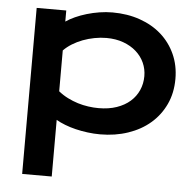

<svg xmlns="http://www.w3.org/2000/svg" viewBox="-56 -642 947 935"><g transform="rotate(5 417.5 -175.0)"><path d="M231 235.4H86.4V-576.2H231V-522Q250 -535.2 275.9 -546.9Q301.8 -558.6 331.5 -567.4Q361.3 -576.2 393.1 -581.3Q424.8 -586.4 456.5 -586.4Q529.8 -586.4 591.1 -564.9Q652.3 -543.5 696.3 -504.4Q740.2 -465.3 764.9 -410.9Q789.6 -356.4 789.6 -290.5Q789.6 -221.7 763.7 -166.3Q737.8 -110.8 692.1 -71.5Q646.5 -32.2 583.7 -11Q521 10.3 447.8 10.3Q416.5 10.3 386 6.3Q355.5 2.4 327.4 -4.4Q299.3 -11.2 274.7 -20.8Q250 -30.3 231 -41.5ZM231 -181.2Q252.9 -163.6 277.3 -151.4Q301.8 -139.2 327.1 -131.3Q352.5 -123.5 378.4 -119.9Q404.3 -116.2 428.7 -116.2Q478.5 -116.2 517.3 -129.6Q556.2 -143.1 582.8 -166.5Q609.4 -189.9 623.5 -221.7Q637.7 -253.4 637.7 -290.5Q637.7 -325.2 623.8 -356Q609.9 -386.7 583.7 -409.9Q557.6 -433.1 520.8 -446.5Q483.9 -460 438 -460Q408.7 -460 379.4 -454.3Q350.1 -448.7 323 -438.5Q295.9 -428.2 272.2 -413.6Q248.5 -398.9 231 -380.9Z"/></g></svg>

Font: Krona One
Style: Regular
Weight: 400
Version: Version 1.003